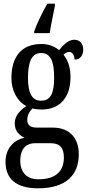

<svg xmlns="http://www.w3.org/2000/svg" viewBox="-20 -786 478 1043"><path d="M166 -616V-606H250C257 -654 270 -709 278 -753V-766H237C213 -724 180 -658 166 -616ZM186 237C337 237 408 166 408 52C408 -28 366 -93 265 -93H179C148 -93 128 -104 128 -135C128 -164 144 -185 157 -197C168 -193 193 -191 205 -191C313 -191 363 -265 363 -367C363 -427 346 -462 325 -489C334 -497 343 -504 357 -504C371 -504 385 -486 385 -462C418 -462 432 -488 432 -517C432 -546 416 -570 384 -570C344 -570 318 -532 301 -514C276 -533 246 -547 205 -547C96 -547 42 -477 42 -362C42 -293 75 -234 123 -210C88 -186 60 -156 60 -116C60 -72 87 -50 113 -38C58 -26 10 17 10 94C10 185 68 237 186 237ZM203 -239C153 -239 132 -281 132 -364C132 -451 153 -498 203 -498C255 -498 274 -453 274 -365C274 -280 256 -239 203 -239ZM189 188C122 188 90 146 90 88C90 13 131 -8 169 -8H255C302 -8 327 13 327 70C327 136 291 188 189 188Z"/></svg>

Font: Noto Serif Devanagari ExtraCondensed Medium
Style: Regular
Weight: 500
Width: 2
Designer: Universal Thirst, Indian Type Foundry and the Monotype Design Team
Foundry: Monotype Imaging Inc.
Version: Version 2.004